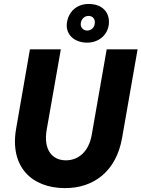

<svg xmlns="http://www.w3.org/2000/svg" viewBox="-20 -954 728 988"><path d="M315 14C464 14 578 -74 608 -243L688 -700H529L452 -260C437 -174 384 -129 319 -129C248 -129 203 -184 220 -285L293 -700H134L63 -292C29 -97 142 14 315 14ZM416 -735C479 -730 529 -766 539 -822C549 -883 513 -928 450 -933C386 -939 336 -903 325 -841C315 -785 352 -741 416 -735ZM425 -797C406 -799 392 -815 396 -837C400 -858 417 -874 439 -872C460 -870 472 -853 467 -829C463 -808 445 -795 425 -797Z"/></svg>

Font: Fixel Text 20240404
Style: Bold Italic
Weight: 700
Width: 4
Italic angle: -10°
Designer: AlfaBravo + MacPaw
Foundry: Kyrylo Tkachov, Marchela Mozhyna, Serhii Makarenko, Maria Weinstein, Zakhar Kryvoshyya
Version: Version 1.211;Glyphs 3.2 (3225)